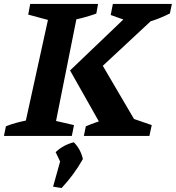

<svg xmlns="http://www.w3.org/2000/svg" viewBox="-32 -689 891 973"><path d="M-12 0 -2 -49Q23 -59 48.5 -66Q74 -73 99 -78L211 -588L111 -615L121 -669H465L456 -620Q427 -610 402.5 -603Q378 -596 355 -591L252 -76L343 -55L332 0ZM393 0 403 -49Q453 -70 502 -84Q551 -98 598 -103L737 -55L725 0ZM664 -565 529 -613 540 -669H839L829 -621Q744 -578 664 -565ZM774 -658 771 -618 439 -309 457 -410 670 -47 653 -10H505L323 -332L664 -658ZM237 257 275 121 388 117Q343 197 280 264ZM291 168 250 82Q289 45 342 32Q377 67 388 117Z"/></svg>

Font: Piazzolla Thin ExtraBold
Style: Italic
Weight: 800
Italic angle: -11.3°
Version: Version 2.005